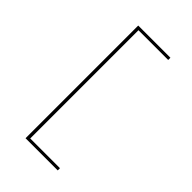

<svg xmlns="http://www.w3.org/2000/svg" viewBox="-282 -922 1164 1164"><g transform="rotate(45 300.0 -340.0)"><path d="M179 143V-823H455V-804H200V124H455V143Z"/></g></svg>

Font: Iosevka HT Thin Extended
Style: Regular
Weight: 100
Width: 7
Monospace: yes
Designer: Belleve Invis
Foundry: Belleve Invis
Version: Version 32.3.0; ttfautohint (v1.8.4)